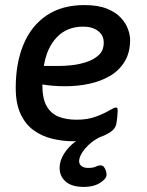

<svg xmlns="http://www.w3.org/2000/svg" viewBox="-20 -550 579 757"><path d="M311 187Q263 187 239 166Q215 145 215 112Q215 84 232.5 56Q250 28 280 6Q276 7 271 7Q227 7 186 -3Q145 -13 112.5 -36.5Q80 -60 61 -101Q42 -142 42 -204Q42 -301 72.5 -374.5Q103 -448 163.5 -489Q224 -530 313 -530Q366 -530 401 -516Q436 -502 456 -480.5Q476 -459 484.5 -435.5Q493 -412 493 -393Q493 -342 471 -306.5Q449 -271 412.5 -250Q376 -229 331 -219.5Q286 -210 239 -210Q209 -210 187 -212Q165 -214 147 -217V-214Q147 -161 164 -131.5Q181 -102 211 -90Q241 -78 282 -78Q325 -78 357.5 -90Q390 -102 410 -114Q430 -126 437 -126Q440 -126 442 -124.5Q444 -123 444 -113Q444 -107 442.5 -90.5Q441 -74 438 -59Q434 -42 415.5 -29.5Q397 -17 373 -9Q339 8 315.5 36Q292 64 292 86Q292 97 301 104.5Q310 112 327 112Q348 112 357.5 107Q367 102 378 102Q387 102 393.5 114Q400 126 400 139Q400 155 374.5 171Q349 187 311 187ZM308 -445Q244 -445 204 -403Q164 -361 153 -290H217Q235 -290 263.5 -293Q292 -296 321 -305.5Q350 -315 369.5 -333Q389 -351 389 -382Q389 -411 366.5 -428Q344 -445 308 -445Z"/></svg>

Font: Asap Medium
Style: Italic
Weight: 500
Italic angle: -6°
Designer: Pablo Cosgaya
Foundry: Omnibus-Type
Version: Version 3.001; ttfautohint (v1.8.3)